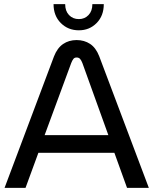

<svg xmlns="http://www.w3.org/2000/svg" viewBox="-20 -905 739 925"><path d="M2 0 240 -633Q256 -674 284 -693Q312 -712 349 -712Q386 -712 414 -693.5Q442 -675 458 -634L697 0H592L531 -169H165L103 0ZM195 -254H502L377 -601Q372 -614 366 -621Q360 -628 349 -628Q339 -628 333.5 -621Q328 -614 323 -601ZM360 -759Q308 -759 273 -794Q238 -829 238 -885H294Q294 -852 312.5 -832.5Q331 -813 360 -813Q388 -813 406.5 -832.5Q425 -852 425 -885H480Q480 -829 445.5 -794Q411 -759 360 -759Z"/></svg>

Font: MuseoModerno
Style: Regular
Weight: 400
Designer: Pablo Cosgaya, Héctor Gatti, Marcela Romero, and the Authors of The MuseoModerno Project.
Foundry: Omnibus-Type Team
Version: Version 1.001